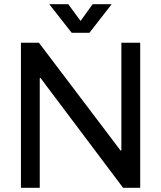

<svg xmlns="http://www.w3.org/2000/svg" viewBox="-20 -888 762 908"><path d="M79 0V-686H164L526 -208Q530 -202 534 -197Q538 -192 542 -187Q546 -182 550 -176L554 -177Q554 -185 554 -192.5Q554 -200 554 -208Q554 -216 554 -224V-686H643V0H562L198 -484Q191 -493 185 -501.5Q179 -510 172 -519L168 -518Q168 -510 168 -502Q168 -494 168 -486.5Q168 -479 168 -471V0ZM319 -733 213 -868H303L361 -789L418 -868H508L403 -733Z"/></svg>

Font: Archivo VF Beta
Style: Regular
Weight: 400
Designer: Hector Gatti
Foundry: Omnibus-Type
Version: Version 1.002